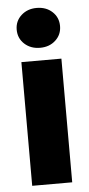

<svg xmlns="http://www.w3.org/2000/svg" viewBox="-54 -776 374 808"><g transform="rotate(-5 133.5 -372.0)"><path d="M48.8 0V-522.5H217.8V0ZM132.8 -575.7Q93.3 -575.7 67.1 -599.6Q41 -623.5 41 -660.2Q41 -696.3 67.1 -720.2Q93.3 -744.1 132.3 -744.1Q172.4 -744.1 198.2 -720.2Q224.1 -696.3 224.1 -659.7Q224.1 -623.5 198.2 -599.6Q172.4 -575.7 132.8 -575.7Z"/></g></svg>

Font: Inter 28pt ExtraBold
Style: Regular
Weight: 800
Designer: Rasmus Andersson
Foundry: rsms
Version: Version 4.001;git-66647c0bb